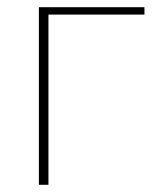

<svg xmlns="http://www.w3.org/2000/svg" viewBox="-20 -513 439 533"><path d="M381 -493V-472.5H114.5V0H88V-493Z"/></svg>

Font: Lato Thin
Style: Regular
Weight: 200
Designer: Lukasz Dziedzic
Foundry: tyPoland Lukasz Dziedzic
Version: Version 2.007; 2014-02-27